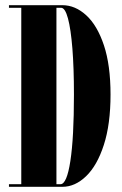

<svg xmlns="http://www.w3.org/2000/svg" viewBox="-20 -720 472 740"><path d="M14.5 0V-10H62V-690H14.5V-700H220.5Q270 -700 312.5 -661Q355 -622 380.5 -545.5Q406 -469 406 -355.5Q406 -241 380.2 -161.5Q354.5 -82 312 -41Q269.5 0 220.5 0ZM197.5 -10H213Q237.5 -10 251.2 -99.5Q265 -189 265 -355.5Q265 -458 259 -533Q253 -608 242 -649Q231 -690 215.5 -690H197.5Z"/></svg>

Font: Imbue 100pt ExtraBold
Style: Regular
Weight: 800
Designer: Tyler Finck
Foundry: Etcetera Type Company
Version: Version 1.102; ttfautohint (v1.8.3)